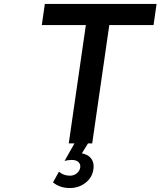

<svg xmlns="http://www.w3.org/2000/svg" viewBox="-20 -720 806 964"><path d="M189.9 -594.2 205.1 -700.2H766.1L751 -594.2H528.8L442.9 0H421.9L391.1 49.8Q422.4 55.7 438 76.2Q453.6 96.7 449.2 128.9Q443.4 171.4 409.4 197.8Q375.5 224.1 330.1 224.1Q280.8 224.1 246.1 195.8L275.9 142.1Q298.8 162.1 331.1 162.1Q351.6 162.1 366 149.7Q380.4 137.2 382.8 121.1Q385.3 105.5 374.3 94.2Q363.3 83 339.8 83Q322.8 83 304.2 87.9L354 0H325.2L411.1 -594.2Z"/></svg>

Font: Trueno
Style: Italic
Weight: 400
Designer: Julieta Ulanovsky
Foundry: Julieta Ulanovsky
Version: Version 3.001b | FøM Fix